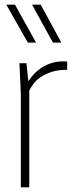

<svg xmlns="http://www.w3.org/2000/svg" viewBox="-20 -800 349 820"><path d="M105 0H69V-400L63 -530H93L101 -453Q110 -467 123.5 -482Q137 -497 155.5 -509.5Q174 -522 198 -530Q222 -538 252 -538Q256 -538 259.5 -537.5Q263 -537 267 -537V-502Q229 -502 201 -493Q173 -484 153.5 -470.5Q134 -457 122.5 -441.5Q111 -426 105 -412ZM99 -618 7 -780H44L134 -618ZM206 -618 117 -780H154L242 -618Z"/></svg>

Font: Tanohe Sans ExtraLight
Style: Regular
Weight: 250
Designer: Village Type and Design LLC & Cristiano Sobral
Foundry: Cooper Hewitt Smithsonian Design Museum
Version: Version 1.00;May 30, 2020;FontCreator 12.0.0.2522 64-bit; tt